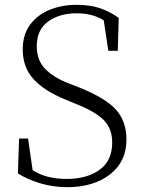

<svg xmlns="http://www.w3.org/2000/svg" viewBox="-20 -759 595 794"><path d="M259 15Q197 15 143 -2Q89 -19 54 -42L59 -186H96L115 -55Q171 -19 256 -19Q339 -19 391.5 -56.5Q444 -94 444 -170Q444 -226 410 -261.5Q376 -297 290 -331L249 -348Q163 -383 118.5 -432Q74 -481 74 -554Q74 -616 104.5 -657Q135 -698 185.5 -718.5Q236 -739 296 -739Q353 -739 394 -725Q435 -711 471 -685L467 -549H428L409 -675Q363 -704 297 -704Q226 -704 179 -670Q132 -636 132 -568Q132 -510 166.5 -474.5Q201 -439 262 -415L306 -398Q418 -353 460.5 -304.5Q503 -256 503 -182Q503 -90 434.5 -37.5Q366 15 259 15Z"/></svg>

Font: Minh Nguyen ExtraLight
Style: Regular
Weight: 250
Designer: Ryoko NISHIZUKA 西塚涼子 (kana & ideographs); Frank Grießhammer (Latin, Greek & Cyrillic); Wenlong ZHANG 张文龙 (bopomofo); San
Foundry: Adobe
Version: Version 1.100;July 7, 2023;FontCreator 14.0.0.2814 64-bit